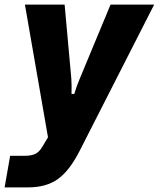

<svg xmlns="http://www.w3.org/2000/svg" viewBox="-43 -587 688 832"><path d="M-23 225 1 88H67Q92 88 109.5 80Q127 72 141 48L165 8L65 -567H237L266 -247Q268 -217 267 -180H279Q288 -212 303 -247L436 -567H625L303 65Q259 152 208.5 188.5Q158 225 78 225Z"/></svg>

Font: Open Sauce Sans Black Italic
Style: Regular
Weight: 900
Italic angle: -10°
Designer: Alfredo Marco Pradil
Foundry: Creative Sauce Fz LLC
Version: Version 1.477